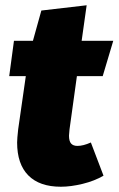

<svg xmlns="http://www.w3.org/2000/svg" viewBox="-20 -689 450 729"><path d="M325 -148 373 -22Q339 -2 294 9Q249 20 211 20Q130 20 87.5 -23Q45 -66 45 -148Q45 -162 49 -198L78 -400H15L33 -534H105L137 -649L309 -669L290 -534H410L370 -400H272L244 -198Q242 -180 242 -174Q242 -153 250 -144Q258 -135 274 -135Q296 -135 325 -148Z"/></svg>

Font: Fira Sans Black
Style: Italic
Weight: 900
Italic angle: -8°
Designer: Carrois Corporate & Edenspiekermann AG
Foundry: Carrois Corporate GbR & Edenspiekermann AG
Version: Version 4.203